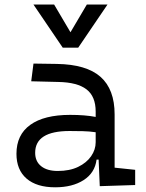

<svg xmlns="http://www.w3.org/2000/svg" viewBox="-20 -796 626 826"><path d="M409.2 4.9 404.3 -109.4H395.5Q388.2 -52.2 339.8 -21.2Q291.5 9.8 217.3 9.8Q137.7 9.8 94.2 -27.8Q50.8 -65.4 50.8 -134.3Q50.8 -216.3 110.4 -259Q169.9 -301.8 281.7 -301.8Q345.7 -301.8 391.6 -293V-315.9Q391.6 -381.3 352.1 -411.6Q312.5 -441.9 231 -443.4L114.3 -446.3L124 -522.5L224.6 -521Q352.1 -519 412.6 -465.3Q473.1 -411.6 473.1 -303.7V-74.7L561.5 -65.4V0ZM391.6 -227.1Q364.7 -231 336.2 -231.7Q307.6 -232.4 279.3 -232.4Q131.3 -232.4 131.3 -138.7Q131.3 -101.6 157 -81.1Q182.6 -60.5 228.5 -60.5Q279.8 -60.5 316.2 -78.1Q352.5 -95.7 372.1 -124Q391.6 -152.3 391.6 -184.1ZM250 -590.8 124 -776.4H212.9L283.2 -657.2L353.5 -776.4H442.4L316.4 -590.8Z"/></svg>

Font: Cascadia Mono NF SemiLight
Style: Regular
Weight: 350
Monospace: yes
Designer: Aaron Bell
Foundry: Saja Typeworks
Version: Version 2404.023; ttfautohint (v1.8.4)